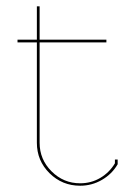

<svg xmlns="http://www.w3.org/2000/svg" viewBox="-20 -591 432 615"><path d="M106.9 -133.8Q106.9 -80.1 145.3 -42Q183.6 -3.9 236.8 -3.9Q272 -3.9 301.3 -21.2Q330.6 -38.6 348.1 -67.9V-80.1H356.9V-65.9V-64.9Q338.9 -33.7 306.6 -14.9Q274.4 3.9 236.8 3.9Q179.2 3.9 138.7 -36.1Q98.1 -76.2 98.1 -133.8V-455.1H36.1V-463.9H98.1V-570.8H106.9V-463.9H320.8V-455.1H106.9Z"/></svg>

Font: Rawengulk
Style: Ultralight
Weight: 200
Version: Version 0.92